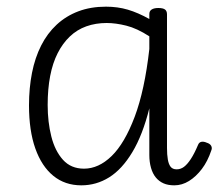

<svg xmlns="http://www.w3.org/2000/svg" viewBox="-20 -539 662 576"><path d="M224 17Q175 17 140 -11.5Q105 -40 86 -93.5Q67 -147 67 -223Q67 -275 76 -320.5Q85 -366 103.5 -402.5Q122 -439 150 -465Q178 -491 215 -505Q252 -519 298 -519Q333 -519 363.5 -510Q394 -501 428 -482V-497Q428 -506 435 -510.5Q442 -515 455 -515Q469 -515 475 -510.5Q481 -506 481 -496V-95Q481 -75 483.5 -60.5Q486 -46 492 -38.5Q498 -31 510 -31Q522 -31 532 -38.5Q542 -46 552.5 -62Q563 -78 574 -104Q577 -112 584 -113.5Q591 -115 600 -111Q610 -108 613.5 -101.5Q617 -95 614 -88Q603 -55 585.5 -32Q568 -9 547 4Q526 17 503 17Q484 17 470.5 11Q457 5 447.5 -6.5Q438 -18 433 -35.5Q428 -53 428 -74Q428 -109 428 -144.5Q428 -180 428 -214Q408 -134 377 -82.5Q346 -31 307.5 -7Q269 17 224 17ZM123 -224Q123 -173 134 -129.5Q145 -86 169 -59.5Q193 -33 232 -33Q276 -33 315 -71Q354 -109 384 -188.5Q414 -268 428 -392V-430Q391 -454 359 -462Q327 -470 300 -470Q267 -470 239 -460Q211 -450 189.5 -429.5Q168 -409 153 -379.5Q138 -350 130.5 -311Q123 -272 123 -224Z"/></svg>

Font: Playwrite FR Moderne ExtraLight
Style: Regular
Weight: 250
Version: Version 1.002